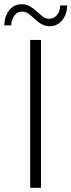

<svg xmlns="http://www.w3.org/2000/svg" viewBox="-21 -889 338 909"><path d="M122 0V-700H173V0ZM214 -765Q192 -765 174.5 -775.5Q157 -786 143 -799.5Q129 -813 115 -823.5Q101 -834 85 -834Q62 -834 48 -816.5Q34 -799 32 -769H-1Q1 -814 23.5 -841.5Q46 -869 82 -869Q104 -869 121.5 -858.5Q139 -848 153.5 -834.5Q168 -821 181.5 -810.5Q195 -800 211 -800Q234 -800 248.5 -817.5Q263 -835 264 -863H297Q296 -820 273 -792.5Q250 -765 214 -765Z"/></svg>

Font: Modern
Style: Regular
Weight: 300
Designer: Julieta Ulanovsky
Foundry: Julieta Ulanovsky
Version: Version 8.000